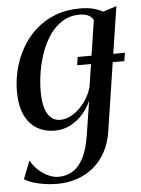

<svg xmlns="http://www.w3.org/2000/svg" viewBox="-54 -568 631 860"><g transform="rotate(-5 261.0 -138.0)"><path d="M303.5 -272.5 309 -309.5H521.5L515.5 -272.5ZM416.5 34Q408.5 87.5 386.2 127.8Q364 168 330.8 195Q297.5 222 256.2 235.5Q215 249 168 249Q142 249 114.2 245Q86.5 241 62 233.5Q37.5 226 21.5 215L53.5 134Q65 156 85 175.2Q105 194.5 129.2 206.2Q153.5 218 177 218Q214 218 242.2 200Q270.5 182 290 143.5Q309.5 105 319 44L343 -110Q330 -79 306 -51.2Q282 -23.5 249.5 -6.5Q217 10.5 179 10.5Q133.5 10.5 98.5 -10.2Q63.5 -31 44 -73.2Q24.5 -115.5 24.5 -179Q24.5 -230.5 37.5 -280.5Q50.5 -330.5 76 -374.8Q101.5 -419 139.2 -452.8Q177 -486.5 226.5 -505.8Q276 -525 337 -525Q371.5 -525 396 -518.8Q420.5 -512.5 440.5 -501.5L501.5 -521ZM395.5 -468Q389 -481.5 373.8 -489.5Q358.5 -497.5 334 -497.5Q291 -497.5 257.8 -477.2Q224.5 -457 200.5 -422.8Q176.5 -388.5 161 -345.8Q145.5 -303 138 -257.5Q130.5 -212 130.5 -170Q130.5 -134 136 -108.5Q141.5 -83 152 -66.8Q162.5 -50.5 176.5 -43Q190.5 -35.5 207.5 -35.5Q236 -35.5 265.2 -54Q294.5 -72.5 317.5 -103.8Q340.5 -135 350.5 -172.5Z"/></g></svg>

Font: Merriweather 120pt
Style: Italic
Weight: 400
Italic angle: -7.8°
Version: Version 2.101